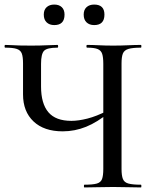

<svg xmlns="http://www.w3.org/2000/svg" viewBox="-22 -822 672 842"><path d="M431 -542Q431 -571 426 -586Q421 -601 406 -607Q391 -613 360 -613Q357 -613 357 -619Q357 -625 360 -625Q383 -625 411.5 -623.5Q440 -622 474 -622Q509 -622 540 -623.5Q571 -625 596 -625Q598 -625 598 -619Q598 -613 596 -613Q560 -613 541.5 -607.5Q523 -602 517 -587.5Q511 -573 511 -544V-81Q511 -52 517 -37Q523 -22 541.5 -17Q560 -12 596 -12Q598 -12 598 -6Q598 0 596 0Q571 0 540 -1Q509 -2 474 -2Q437 -2 405.5 -1Q374 0 348 0Q346 0 346 -6Q346 -12 348 -12Q385 -12 402.5 -17Q420 -22 425.5 -37Q431 -52 431 -81ZM457 -329Q405 -286 355.5 -266Q306 -246 253 -246Q171 -246 125 -289.5Q79 -333 79 -408V-544Q79 -573 73.5 -587.5Q68 -602 51.5 -607.5Q35 -613 1 -613Q-2 -613 -2 -619Q-2 -625 1 -625Q16 -625 30 -624Q44 -623 64 -622.5Q84 -622 115 -622Q156 -622 183 -623.5Q210 -625 230 -625Q233 -625 233 -619Q233 -613 230 -613Q184 -613 171 -599Q158 -585 158 -542V-443Q158 -368 190 -330Q222 -292 291 -292Q322 -292 361.5 -302Q401 -312 448 -336ZM216 -712Q195 -712 182.5 -724Q170 -736 170 -758Q170 -779 182.5 -790.5Q195 -802 216 -802Q237 -802 249 -790.5Q261 -779 261 -758Q261 -712 216 -712ZM391 -712Q370 -712 357.5 -724Q345 -736 345 -758Q345 -779 357.5 -790.5Q370 -802 391 -802Q436 -802 436 -758Q436 -712 391 -712Z"/></svg>

Font: Cormorant Medium
Style: Regular
Weight: 500
Designer: Christian Thalmann (Catharsis Fonts)
Foundry: Catharsis Fonts
Version: Version 4.000